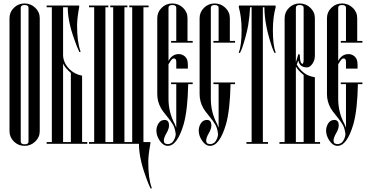

<svg xmlns="http://www.w3.org/2000/svg" viewBox="-20 -832 2122 1111"><path d="M210 -727V-73Q210 -38 184 -13Q158 12 122 12Q86 12 60.5 -13Q35 -38 35 -73V-727Q35 -762 60.5 -787Q86 -812 122 -812Q158 -812 184 -787Q210 -762 210 -727ZM100 -787V-13Q100 3 122 3Q145 3 145 -13V-787Q145 -803 122 -803Q100 -803 100 -787Z M250 0V-10H280V-790H250V-800H438Q439 -796 438 -790Q426 -724 426 -685Q426 -588 446 -535Q447 -532 442 -531Q440 -530 439 -532Q439 -533 433.5 -544Q428 -555 426 -561Q397 -636 386 -683Q372 -739 372 -790H345V-510Q348 -466 381 -433Q410 -403 455 -394V-10H485V0ZM345 -464V-10H390V-410Q357 -438 345 -464Z M840 -790H810V-10H850Q851 -6 850 0Q838 66 838 105Q838 202 858 255Q859 258 854 259Q852 260 851 258Q851 257 845.5 246Q840 235 838 229Q809 154 798 107Q784 49 784 0H495V-10H525V-790H495V-800H607V-790H590V-10H635V-790H618V-800H717V-790H700V-10H745V-790H728V-800H840Z M962 -491Q982 -519 1015 -519Q1035 -519 1051 -504.5Q1067 -490 1067 -458V-435H1000V-474Q1000 -494 986 -494Q976 -494 965 -476L955 -460V-260Q955 -182 991 -115Q997 -102 1000 -93V-345H970V-355H1095V-345H1069Q1066 -196 1043 -114Q1006 12 951 12Q925 12 905 -17Q885 -46 885 -76Q885 -99 897.5 -118.5Q910 -138 933 -138Q958 -138 958 -106Q958 -86 943 -61Q928 -35 928 -18Q928 -10 933 -3Q943 2 951 2Q964 2 977 -8Q994 -27 997 -55Q993 -89 982 -109Q970 -130 944.5 -161Q919 -192 912 -205Q890 -244 890 -287V-727Q890 -762 915.5 -787Q941 -812 977 -812Q1013 -812 1039 -787Q1065 -762 1065 -727V-595H1095V-585H970V-595H1000V-787Q1000 -803 977 -803Q955 -803 955 -787V-480Z M1340 -345H1314Q1311 -196 1288 -114Q1251 12 1196 12Q1170 12 1150 -17Q1130 -46 1130 -76Q1130 -99 1142.5 -118.5Q1155 -138 1178 -138Q1203 -138 1203 -106Q1203 -86 1188 -61Q1173 -35 1173 -18Q1173 -10 1178 -3Q1188 2 1196 2Q1209 2 1222 -8Q1239 -27 1242 -55Q1238 -89 1227 -109Q1215 -130 1189.5 -161Q1164 -192 1157 -205Q1135 -244 1135 -287V-727Q1135 -762 1160.5 -787Q1186 -812 1222 -812Q1258 -812 1284 -787Q1310 -762 1310 -727V-595H1340V-585H1215V-595H1245V-787Q1245 -803 1222 -803Q1200 -803 1200 -787V-260Q1200 -182 1236 -115Q1242 -102 1245 -93V-345H1215V-355H1340Z M1575 -530Q1576 -528 1572.5 -526Q1569 -524 1568 -527Q1560 -542 1555 -557Q1510 -688 1510 -790H1501V-10H1531V0H1406V-10H1436V-790H1427Q1425 -741 1416 -685Q1405 -625 1382 -557Q1377 -542 1369 -527Q1368 -524 1364.5 -526Q1361 -528 1362 -530Q1378 -569 1378 -658Q1378 -732 1362 -790Q1361 -794 1363 -800H1574Q1576 -794 1575 -790Q1559 -732 1559 -658Q1559 -569 1575 -530Z M1597 0V-10H1627V-727Q1627 -762 1652.5 -787Q1678 -812 1714 -812Q1750 -812 1776 -787Q1802 -762 1802 -727V-510Q1802 -483 1787.5 -462.5Q1773 -442 1756 -442Q1715 -442 1707 -479Q1707 -480 1706.5 -480Q1706 -480 1706 -481Q1705 -479 1697 -459Q1711 -433 1737 -412Q1760 -392 1802 -385V-10H1832V0ZM1731 -403Q1706 -424 1692 -447V-10H1737V-398Q1736 -398 1731 -403ZM1730 -462Q1737 -466 1737 -487V-787Q1737 -803 1714 -803Q1692 -803 1692 -787V-471Q1701 -498 1705 -514Q1705 -517 1708 -518Q1711 -519 1713 -517Q1715 -515 1715 -512Q1715 -467 1730 -462Z M1944 -491Q1964 -519 1997 -519Q2017 -519 2033 -504.5Q2049 -490 2049 -458V-435H1982V-474Q1982 -494 1968 -494Q1958 -494 1947 -476L1937 -460V-260Q1937 -182 1973 -115Q1979 -102 1982 -93V-345H1952V-355H2077V-345H2051Q2048 -196 2025 -114Q1988 12 1933 12Q1907 12 1887 -17Q1867 -46 1867 -76Q1867 -99 1879.5 -118.5Q1892 -138 1915 -138Q1940 -138 1940 -106Q1940 -86 1925 -61Q1910 -35 1910 -18Q1910 -10 1915 -3Q1925 2 1933 2Q1946 2 1959 -8Q1976 -27 1979 -55Q1975 -89 1964 -109Q1952 -130 1926.5 -161Q1901 -192 1894 -205Q1872 -244 1872 -287V-727Q1872 -762 1897.5 -787Q1923 -812 1959 -812Q1995 -812 2021 -787Q2047 -762 2047 -727V-595H2077V-585H1952V-595H1982V-787Q1982 -803 1959 -803Q1937 -803 1937 -787V-480Z"/></svg>

Font: Cathisma Unicode
Style: Normal
Weight: 400
Version: Version 1.0